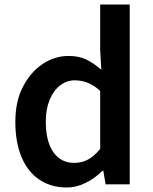

<svg xmlns="http://www.w3.org/2000/svg" viewBox="-20 -817 677 851"><path d="M48 -277Q48 -369 82 -433Q115 -497 168.5 -533Q222 -569 284 -569Q328 -569 360.5 -554Q393 -539 429 -508L424 -597V-797H555V0H448L438 -60H434Q401 -27 360 -6.5Q319 14 276 14Q207 14 155.5 -20Q104 -54 76 -119.5Q48 -185 48 -277ZM424 -157V-414Q374 -461 311 -461Q276 -461 246.5 -438.5Q217 -416 200 -374.5Q183 -333 183 -279Q183 -190 216.5 -142.5Q250 -95 309 -95Q342 -95 369.5 -109.5Q397 -124 424 -157Z"/></svg>

Font: Merged Yaku Han JP SemiBold
Style: Regular
Weight: 600
Designer: Ryoko NISHIZUKA 西塚涼子 (kana, bopomofo & ideographs); Paul D. Hunt (Latin, Greek & Cyrillic); Sandoll Communications 산돌커뮤니
Foundry: Adobe
Version: Version 2.004